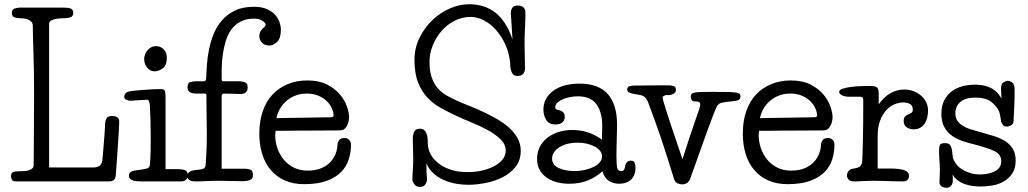

<svg xmlns="http://www.w3.org/2000/svg" viewBox="-20 -857 4854 907"><path d="M67 -48Q78 -48 90.5 -48.5Q103 -49 114 -52Q125 -55 132 -61Q139 -67 139 -78Q139 -90 139.5 -127.5Q140 -165 140 -214Q140 -263 140.5 -317Q141 -371 141 -416Q141 -479 140 -526Q139 -573 138 -609.5Q137 -646 136 -675.5Q135 -705 135 -734Q135 -747 128 -754.5Q121 -762 111 -765.5Q101 -769 90.5 -770Q80 -771 73 -771Q62 -771 49 -775Q36 -779 36 -796Q36 -813 50 -817Q64 -821 73 -821H275Q307 -821 316.5 -815.5Q326 -810 326 -796Q326 -780 313.5 -775.5Q301 -771 289 -771Q284 -771 271.5 -770.5Q259 -770 246 -768Q233 -766 222.5 -760.5Q212 -755 212 -746V-66H423Q438 -66 449 -73Q460 -80 463 -97Q464 -102 466 -125Q468 -148 470 -175Q472 -202 474 -226.5Q476 -251 476 -259Q476 -282 481.5 -295.5Q487 -309 509 -309Q523 -309 533 -303.5Q543 -298 543 -284Q543 -266 541 -233.5Q539 -201 536.5 -164.5Q534 -128 531.5 -91.5Q529 -55 527 -29Q525 -12 517 -6Q509 0 494 0H56Q39 0 35.5 -9.5Q32 -19 32 -24Q32 -39 41 -43.5Q50 -48 67 -48Z M762 -58H819Q841 -58 854 -53Q867 -48 867 -28Q867 -15 858 -7.5Q849 0 837 0H658Q646 0 633.5 -0.5Q621 -1 611.5 -3.5Q602 -6 595.5 -11.5Q589 -17 589 -27Q589 -36 593 -41Q597 -46 605 -48.5Q613 -51 623.5 -52.5Q634 -54 648 -56Q670 -59 678 -62.5Q686 -66 688 -77Q691 -109 691.5 -146.5Q692 -184 692 -213Q692 -251 691 -286Q690 -321 688 -359Q687 -371 684 -378.5Q681 -386 673 -386Q669 -386 657.5 -385Q646 -384 633.5 -383.5Q621 -383 610 -382Q599 -381 595 -381Q587 -381 577 -386Q567 -391 567 -397Q567 -409 572 -415Q577 -421 586.5 -424Q596 -427 609.5 -428Q623 -429 640 -431Q653 -432 668 -433Q683 -434 697.5 -435Q712 -436 724 -436Q736 -436 744 -436Q756 -436 759 -426.5Q762 -417 762 -401ZM661 -580Q661 -587 664.5 -597.5Q668 -608 674.5 -617Q681 -626 692 -632.5Q703 -639 718 -639Q738 -639 753 -624.5Q768 -610 768 -584Q768 -548 748.5 -534Q729 -520 711 -520Q690 -520 675.5 -537Q661 -554 661 -580Z M951 -75Q957 -145 957 -217Q957 -265 956 -313Q955 -361 955 -409Q955 -412 952.5 -413.5Q950 -415 942 -415H905Q888 -415 877 -421.5Q866 -428 866 -445Q866 -465 878 -469Q890 -473 908 -473H942Q950 -473 952 -478.5Q954 -484 954 -491Q955 -517 957.5 -552Q960 -587 967.5 -624Q975 -661 989.5 -697Q1004 -733 1029 -761.5Q1054 -790 1090.5 -807.5Q1127 -825 1180 -825Q1217 -825 1242 -813.5Q1267 -802 1281 -785.5Q1295 -769 1301 -750.5Q1307 -732 1307 -718Q1307 -676 1289 -659Q1271 -642 1253 -642Q1229 -642 1217 -656Q1205 -670 1205 -686Q1205 -694 1208.5 -704Q1212 -714 1220 -721Q1226 -727 1230.5 -731Q1235 -735 1235 -742Q1235 -748 1220 -758.5Q1205 -769 1180 -769Q1142 -769 1115.5 -754.5Q1089 -740 1072 -716Q1055 -692 1046 -661.5Q1037 -631 1032.5 -599.5Q1028 -568 1027.5 -537.5Q1027 -507 1027 -484Q1027 -473 1035 -473H1113Q1123 -473 1136.5 -468.5Q1150 -464 1150 -445Q1150 -433 1146 -426.5Q1142 -420 1136 -417Q1130 -414 1123.5 -413.5Q1117 -413 1111 -413Q1106 -413 1097 -413.5Q1088 -414 1078 -414Q1068 -414 1058.5 -414.5Q1049 -415 1045 -415Q1033 -415 1030 -412Q1027 -409 1027 -404V-60H1136Q1151 -60 1163 -55.5Q1175 -51 1175 -30Q1175 -13 1162 -7Q1149 -1 1123 -1Q1114 -1 1100 -1.5Q1086 -2 1070.5 -2Q1055 -2 1039.5 -2.5Q1024 -3 1013 -3Q999 -3 983.5 -2.5Q968 -2 953 -1.5Q938 -1 926.5 -0.5Q915 0 909 0Q902 0 894.5 -0.5Q887 -1 880.5 -3.5Q874 -6 869.5 -11Q865 -16 865 -26Q865 -35 869.5 -40Q874 -45 880.5 -48Q887 -51 894.5 -52.5Q902 -54 907 -54Q931 -56 940.5 -60Q950 -64 951 -75Z M1539 -303Q1556 -303 1556 -311Q1556 -326 1548 -344.5Q1540 -363 1524.5 -378.5Q1509 -394 1485 -404.5Q1461 -415 1429 -415Q1398 -415 1373 -404.5Q1348 -394 1330 -377.5Q1312 -361 1301 -340.5Q1290 -320 1286 -299ZM1282 -239Q1281 -234 1280.5 -228.5Q1280 -223 1280 -218Q1280 -188 1290 -158Q1300 -128 1319.5 -104Q1339 -80 1367.5 -65.5Q1396 -51 1433 -51Q1472 -51 1499 -63Q1526 -75 1542.5 -93.5Q1559 -112 1566.5 -133.5Q1574 -155 1574 -173Q1574 -181 1580.5 -193Q1587 -205 1608 -205Q1620 -205 1629 -196.5Q1638 -188 1638 -173Q1638 -138 1627.5 -104.5Q1617 -71 1592 -45Q1567 -19 1524 -3Q1481 13 1417 13Q1365 13 1325.5 -4.5Q1286 -22 1259 -54Q1232 -86 1218.5 -129.5Q1205 -173 1205 -226Q1205 -284 1221 -331Q1237 -378 1267 -410Q1297 -442 1339 -459.5Q1381 -477 1432 -477Q1487 -477 1525 -457.5Q1563 -438 1586 -410.5Q1609 -383 1619 -353.5Q1629 -324 1629 -304Q1629 -281 1618 -261Q1607 -241 1587 -241Q1556 -241 1513.5 -240.5Q1471 -240 1423 -240Q1413 -240 1394 -240Q1375 -240 1354 -239.5Q1333 -239 1313.5 -239Q1294 -239 1282 -239Z M1994 -85Q1994 -64 1995 -47L1997 -9Q1997 3 1989 14.5Q1981 26 1963 26Q1946 26 1937 13Q1928 0 1928 -7Q1928 -13 1928.5 -25Q1929 -37 1930 -52Q1931 -67 1931.5 -82Q1932 -97 1932 -108Q1932 -124 1931.5 -135Q1931 -146 1931 -156.5Q1931 -167 1930.5 -178Q1930 -189 1930 -205Q1930 -219 1936 -234Q1942 -249 1964 -249Q1977 -249 1984 -242.5Q1991 -236 1995 -225.5Q1999 -215 2000 -203Q2001 -191 2001 -180Q2001 -154 2013.5 -130Q2026 -106 2050 -86.5Q2074 -67 2109 -55.5Q2144 -44 2189 -44Q2225 -44 2257.5 -51.5Q2290 -59 2314.5 -72Q2339 -85 2354 -103.5Q2369 -122 2369 -145Q2369 -175 2344.5 -199Q2320 -223 2283 -243Q2246 -263 2204 -280Q2162 -297 2127 -314Q2095 -329 2061.5 -347.5Q2028 -366 2000.5 -394.5Q1973 -423 1955.5 -466Q1938 -509 1938 -574Q1938 -630 1961.5 -678Q1985 -726 2022 -761.5Q2059 -797 2105 -817Q2151 -837 2196 -837Q2269 -837 2320 -797.5Q2371 -758 2401 -671Q2397 -734 2395 -764.5Q2393 -795 2393 -796Q2393 -808 2399.5 -819.5Q2406 -831 2427 -831Q2439 -831 2446 -827Q2453 -823 2456.5 -818Q2460 -813 2461 -807Q2462 -801 2462 -798Q2462 -763 2460 -725.5Q2458 -688 2458 -652Q2458 -620 2459 -592Q2460 -564 2460 -532Q2460 -518 2451 -508Q2442 -498 2424 -498Q2404 -498 2397 -516.5Q2390 -535 2390 -557Q2386 -605 2368 -645Q2350 -685 2324 -714.5Q2298 -744 2266.5 -760.5Q2235 -777 2204 -777Q2163 -777 2127.5 -759Q2092 -741 2066 -711Q2040 -681 2024.5 -643Q2009 -605 2009 -565Q2009 -520 2020 -489.5Q2031 -459 2049.5 -438.5Q2068 -418 2091.5 -405Q2115 -392 2139 -381Q2161 -371 2192 -359Q2223 -347 2256.5 -331.5Q2290 -316 2323 -297.5Q2356 -279 2382 -256.5Q2408 -234 2424 -206Q2440 -178 2440 -145Q2440 -100 2415.5 -69Q2391 -38 2354 -19.5Q2317 -1 2273.5 7.5Q2230 16 2192 16Q2165 16 2135.5 11Q2106 6 2079 -5.5Q2052 -17 2029.5 -36.5Q2007 -56 1994 -85Z M2824 -224Q2824 -235 2824.5 -245.5Q2825 -256 2825 -261Q2825 -327 2797.5 -364.5Q2770 -402 2710 -402Q2693 -402 2674 -398.5Q2655 -395 2639.5 -388.5Q2624 -382 2613.5 -372.5Q2603 -363 2603 -351Q2603 -343 2608 -340.5Q2613 -338 2623 -336Q2630 -335 2639 -328Q2648 -321 2648 -305Q2648 -288 2636 -278.5Q2624 -269 2604 -269Q2573 -269 2560 -291Q2547 -313 2547 -339Q2547 -393 2593 -427.5Q2639 -462 2718 -462Q2895 -462 2895 -267Q2895 -256 2894.5 -238Q2894 -220 2893.5 -199.5Q2893 -179 2892.5 -158.5Q2892 -138 2892 -123Q2892 -77 2896 -63Q2900 -49 2914 -49Q2925 -49 2928.5 -56Q2932 -63 2934 -76Q2935 -82 2941 -90Q2947 -98 2961 -98Q2974 -98 2978 -88Q2982 -78 2982 -65Q2982 -44 2975.5 -29.5Q2969 -15 2958 -6Q2947 3 2933.5 7Q2920 11 2905 11Q2878 11 2856.5 -2.5Q2835 -16 2826 -48Q2794 -19 2755.5 -4Q2717 11 2670 11Q2600 11 2558.5 -21Q2517 -53 2517 -107Q2517 -136 2529 -161Q2541 -186 2563 -204Q2585 -222 2615.5 -232.5Q2646 -243 2684 -243Q2761 -243 2824 -197ZM2588 -108Q2588 -78 2619 -63.5Q2650 -49 2693 -49Q2720 -49 2743.5 -54.5Q2767 -60 2785 -69Q2803 -78 2813.5 -90.5Q2824 -103 2824 -118Q2824 -132 2815 -144Q2806 -156 2790 -164.5Q2774 -173 2753.5 -178Q2733 -183 2709 -183Q2683 -183 2661 -177.5Q2639 -172 2623 -162Q2607 -152 2597.5 -138Q2588 -124 2588 -108Z M3364 -349Q3357 -334 3346 -305Q3335 -276 3322 -240.5Q3309 -205 3295.5 -167Q3282 -129 3270.5 -96.5Q3259 -64 3250.5 -41Q3242 -18 3240 -12Q3230 14 3202 14Q3194 14 3182 9.5Q3170 5 3165 -9Q3143 -79 3128.5 -125Q3114 -171 3101.5 -208Q3089 -245 3075.5 -281.5Q3062 -318 3043 -370Q3038 -384 3032 -391.5Q3026 -399 3019 -403Q3012 -407 3004 -408.5Q2996 -410 2987 -411Q2972 -413 2957.5 -417.5Q2943 -422 2943 -434Q2943 -446 2954 -449.5Q2965 -453 2979 -453Q2983 -453 3007 -453Q3031 -453 3058 -453.5Q3085 -454 3108 -454Q3131 -454 3135 -454Q3151 -454 3162 -450.5Q3173 -447 3173 -433Q3173 -422 3163 -415Q3153 -408 3138 -408Q3136 -408 3131 -408Q3126 -408 3121.5 -406.5Q3117 -405 3113.5 -402.5Q3110 -400 3110 -395Q3110 -392 3113 -381.5Q3116 -371 3125.5 -340.5Q3135 -310 3153.5 -254Q3172 -198 3204 -105Q3221 -159 3236 -204Q3251 -249 3262.5 -282Q3274 -315 3281 -335.5Q3288 -356 3288 -362Q3288 -372 3282.5 -375Q3277 -378 3260 -378Q3252 -378 3247.5 -384.5Q3243 -391 3243 -400Q3243 -408 3246.5 -412.5Q3250 -417 3260.5 -419.5Q3271 -422 3291 -422.5Q3311 -423 3344 -423Q3391 -423 3417.5 -422.5Q3444 -422 3457.5 -419.5Q3471 -417 3474.5 -413Q3478 -409 3478 -402Q3478 -384 3457 -381Q3436 -378 3409 -375Q3389 -373 3379.5 -368Q3370 -363 3364 -349Z M3823 -303Q3840 -303 3840 -311Q3840 -326 3832 -344.5Q3824 -363 3808.5 -378.5Q3793 -394 3769 -404.5Q3745 -415 3713 -415Q3682 -415 3657 -404.5Q3632 -394 3614 -377.5Q3596 -361 3585 -340.5Q3574 -320 3570 -299ZM3566 -239Q3565 -234 3564.5 -228.5Q3564 -223 3564 -218Q3564 -188 3574 -158Q3584 -128 3603.5 -104Q3623 -80 3651.5 -65.5Q3680 -51 3717 -51Q3756 -51 3783 -63Q3810 -75 3826.5 -93.5Q3843 -112 3850.5 -133.5Q3858 -155 3858 -173Q3858 -181 3864.5 -193Q3871 -205 3892 -205Q3904 -205 3913 -196.5Q3922 -188 3922 -173Q3922 -138 3911.5 -104.5Q3901 -71 3876 -45Q3851 -19 3808 -3Q3765 13 3701 13Q3649 13 3609.5 -4.5Q3570 -22 3543 -54Q3516 -86 3502.5 -129.5Q3489 -173 3489 -226Q3489 -284 3505 -331Q3521 -378 3551 -410Q3581 -442 3623 -459.5Q3665 -477 3716 -477Q3771 -477 3809 -457.5Q3847 -438 3870 -410.5Q3893 -383 3903 -353.5Q3913 -324 3913 -304Q3913 -281 3902 -261Q3891 -241 3871 -241Q3840 -241 3797.5 -240.5Q3755 -240 3707 -240Q3697 -240 3678 -240Q3659 -240 3638 -239.5Q3617 -239 3597.5 -239Q3578 -239 3566 -239Z M4364 -336Q4364 -319 4360.5 -303Q4357 -287 4349 -274.5Q4341 -262 4328 -254Q4315 -246 4295 -246Q4278 -246 4263.5 -255.5Q4249 -265 4249 -285Q4249 -300 4255.5 -306.5Q4262 -313 4270.5 -316.5Q4279 -320 4285.5 -324Q4292 -328 4292 -339Q4292 -358 4279 -365.5Q4266 -373 4246 -373Q4228 -373 4207 -365Q4186 -357 4168 -338Q4150 -319 4138 -288.5Q4126 -258 4126 -213V-61H4180Q4232 -61 4253 -52.5Q4274 -44 4274 -27Q4274 0 4244 0Q4229 0 4211 -0.5Q4193 -1 4174.5 -1.5Q4156 -2 4138 -2.5Q4120 -3 4106 -3Q4091 -3 4080 -2.5Q4069 -2 4058.5 -1.5Q4048 -1 4037.5 -0.5Q4027 0 4013 0Q3997 0 3989 -8.5Q3981 -17 3981 -28Q3981 -39 3988.5 -49Q3996 -59 4013 -61Q4037 -64 4044.5 -72.5Q4052 -81 4053 -95Q4054 -108 4054.5 -128.5Q4055 -149 4056 -182.5Q4057 -216 4057.5 -265Q4058 -314 4058 -386Q4058 -400 4043 -400H3994Q3969 -400 3956.5 -407.5Q3944 -415 3944 -423Q3944 -432 3959.5 -437.5Q3975 -443 3997 -446Q4019 -449 4044 -450Q4069 -451 4087 -451Q4113 -451 4122 -445Q4131 -439 4131 -413V-364Q4155 -399 4186 -416.5Q4217 -434 4252 -434Q4277 -434 4297.5 -425.5Q4318 -417 4333 -403.5Q4348 -390 4356 -372.5Q4364 -355 4364 -336Z M4480 -33Q4481 -25 4481 -18Q4481 -11 4481 -5Q4481 10 4473.5 20Q4466 30 4451 30Q4447 30 4441.5 29Q4436 28 4430.5 25Q4425 22 4421.5 17Q4418 12 4418 4Q4418 -1 4419 -20.5Q4420 -40 4420 -54Q4420 -74 4418 -99Q4416 -124 4416 -146Q4416 -162 4420 -171.5Q4424 -181 4443 -181Q4463 -181 4469.5 -170Q4476 -159 4478 -141Q4480 -127 4480.5 -118.5Q4481 -110 4486 -100Q4491 -89 4501 -77Q4511 -65 4527 -55.5Q4543 -46 4563.5 -39.5Q4584 -33 4610 -33Q4626 -33 4643.5 -36Q4661 -39 4676 -46Q4691 -53 4700.5 -65Q4710 -77 4710 -95Q4710 -129 4675.5 -144.5Q4641 -160 4582 -175Q4556 -181 4529 -190Q4502 -199 4479 -214.5Q4456 -230 4441.5 -255.5Q4427 -281 4427 -320Q4427 -357 4440.5 -383Q4454 -409 4476 -425.5Q4498 -442 4526.5 -449.5Q4555 -457 4585 -457Q4614 -457 4635.5 -451Q4657 -445 4672 -435Q4687 -425 4696 -413.5Q4705 -402 4711 -392Q4710 -405 4709.5 -419Q4709 -433 4709 -438Q4709 -461 4720.5 -468Q4732 -475 4741 -475Q4752 -475 4762.5 -466.5Q4773 -458 4773 -432Q4773 -411 4772.5 -387.5Q4772 -364 4771 -343.5Q4770 -323 4769 -307Q4768 -291 4768 -285Q4767 -271 4756 -265Q4745 -259 4736 -259Q4723 -259 4717 -268Q4711 -277 4709 -284Q4709 -285 4708 -291.5Q4707 -298 4705.5 -306.5Q4704 -315 4702 -323Q4700 -331 4697 -336Q4685 -359 4660 -377.5Q4635 -396 4588 -396Q4541 -396 4517 -375.5Q4493 -355 4493 -322Q4493 -302 4502 -288Q4511 -274 4526 -264Q4541 -254 4561 -247.5Q4581 -241 4604 -235Q4641 -225 4673 -215Q4705 -205 4728 -190.5Q4751 -176 4764.5 -154Q4778 -132 4778 -99Q4778 -60 4761 -36Q4744 -12 4719.5 1.5Q4695 15 4666 19.5Q4637 24 4613 24Q4595 24 4575 21.5Q4555 19 4537 12.5Q4519 6 4504 -5Q4489 -16 4480 -33Z"/></svg>

Font: Life Savers
Style: Bold
Weight: 700
Designer: Pablo Impallari, Rodrigo Fuenzalida, Brenda Gallo
Foundry: Pablo Impallari, Rodrigo Fuenzalida, Brenda Gallo
Version: Version 3.001; ttfautohint (v0.95) -l 8 -r 50 -G 200 -x 14 -